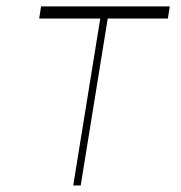

<svg xmlns="http://www.w3.org/2000/svg" viewBox="-20 -565 550 585"><path d="M99.4 -508.5 105.1 -545.5H497.2L491.5 -508.5H308.2L225.9 0H203.1L285.5 -508.5Z"/></svg>

Font: Inter UI Thin
Style: Italic
Weight: 100
Italic angle: -9.39999°
Designer: Rasmus Andersson
Foundry: rsms
Version: 3.2;8d6f07862